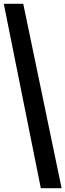

<svg xmlns="http://www.w3.org/2000/svg" viewBox="-21 -848 346 1016"><path d="M-1 -828H102L305 148H195Z"/></svg>

Font: Railway
Style: Regular
Weight: 400
Version: 1.000